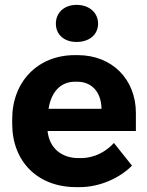

<svg xmlns="http://www.w3.org/2000/svg" viewBox="-20 -756 604 787"><path d="M294 -584C346 -584 382 -614 382 -659C382 -704 346 -736 294 -736C243 -736 209 -704 209 -659C209 -614 243 -584 294 -584ZM292 11H308C388 11 471 -26 521 -77L447 -170C416 -136 369 -108 311 -108H302C231 -108 182 -150 175 -219H537V-293C537 -431 439 -530 299 -530H286C136 -530 30 -422 30 -268V-249C30 -93 135 11 292 11ZM179 -310C190 -380 229 -421 287 -421H297C354 -421 394 -381 396 -313V-310Z"/></svg>

Font: Fixel Text Bold
Style: Bold
Weight: 700
Width: 4
Designer: AlfaBravo + MacPaw
Foundry: Kyrylo Tkachov, Marchela Mozhyna, Serhii Makarenko, Maria Weinstein, Zakhar Kryvoshyya
Version: Version 1.211